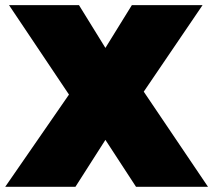

<svg xmlns="http://www.w3.org/2000/svg" viewBox="-25 -721 823 741"><path d="M-4.9 0 241.2 -356 9.8 -701.2H279.8L381.8 -536.1L483.9 -701.2H756.8L529.8 -367.2L777.8 0H500L381.8 -181.2L266.1 0Z"/></svg>

Font: Trueno Black
Style: Regular
Weight: 900
Designer: Julieta Ulanovsky
Foundry: Julieta Ulanovsky
Version: Version 3.001b | FøM Fix